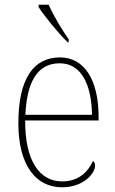

<svg xmlns="http://www.w3.org/2000/svg" viewBox="-20 -786 489 816"><path d="M268 -606H272V-619C245 -657 206 -721 187 -766H144V-756C166 -721 230 -642 268 -606ZM244 10C335 10 384 -49 384 -82C384 -93 380 -98 375 -102C354 -55 314 -15 244 -15C149 -15 86 -101 87 -274H399V-290C399 -447 338 -542 235 -542C122 -542 58 -451 58 -262C58 -87 130 10 244 10ZM371 -298H88C94 -432 135 -517 234 -517C325 -517 369 -428 371 -298Z"/></svg>

Font: Noto Serif Sinhala SemiCondensed Thin
Style: Regular
Weight: 100
Width: 4
Designer: Jelle Bosma - Monotype Design Team
Foundry: Monotype Imaging Inc.
Version: Version 2.007